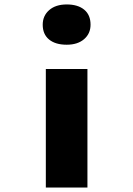

<svg xmlns="http://www.w3.org/2000/svg" viewBox="-20 -843 599 863"><path d="M186 0V-533H373V0ZM280 -642Q229 -642 200.5 -665.5Q172 -689 172 -732Q172 -772 201 -797.5Q230 -823 280 -823Q330 -823 358.5 -799.5Q387 -776 387 -732Q387 -692 358 -667Q329 -642 280 -642Z"/></svg>

Font: Lexend Tera ExtraBold
Style: Regular
Weight: 800
Designer: Bonnie Shaver-Troup, Thomas Jockin
Foundry: Lexend
Version: Version 1.007